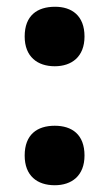

<svg xmlns="http://www.w3.org/2000/svg" viewBox="-20 -535 323 568"><path d="M53 -427C53 -367 91 -339 142 -339C192 -339 230 -367 230 -427C230 -489 192 -515 143 -515C90 -515 53 -489 53 -427ZM53 -75C53 -15 90 13 142 13C192 13 230 -15 230 -75C230 -137 193 -163 142 -163C90 -163 53 -137 53 -75Z"/></svg>

Font: Noto Sans Armenian SemiCondensed Extra
Style: Regular
Weight: 800
Width: 4
Designer: Monotype Design Team
Foundry: Monotype Imaging Inc.
Version: Version 1.901